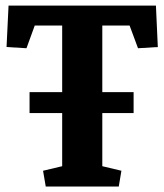

<svg xmlns="http://www.w3.org/2000/svg" viewBox="-20 -681 600 701"><path d="M87.9 -344.7H207V-587.9H106.9L76.7 -504.9L3.9 -509.3L11.2 -660.6H549.3L556.2 -509.3L483.9 -504.9L453.1 -587.9H353.5V-344.7H467.8V-268.1H353.5V-74.2L423.3 -57.6L413.6 0H147L137.2 -57.6L207 -74.2V-268.1H87.9Z"/></svg>

Font: Noticia Text
Style: Bold
Weight: 700
Designer: JM Sole
Foundry: JM Sole
Version: Version 1.003